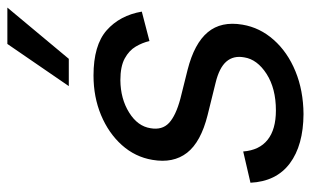

<svg xmlns="http://www.w3.org/2000/svg" viewBox="-180 -644 836 516"><g transform="rotate(-90 238.0 -386.0)"><path d="M464.8 -422.9 385.7 -402.3Q381.3 -421.4 370.8 -439.2Q360.4 -457 338.9 -468.8Q317.4 -480.5 280.3 -480.5Q230.5 -480 193.6 -457Q156.7 -434.1 151.4 -399.4Q146 -368.2 165.5 -349.9Q185.1 -331.5 230.5 -319.3L308.6 -299.8Q379.4 -281.7 409.4 -245.6Q439.5 -209.5 429.7 -152.3Q421.9 -105.5 388.9 -68.4Q356 -31.2 304.4 -10Q252.9 11.2 189.5 11.7Q105.5 11.2 56.9 -25.1Q8.3 -61.5 4.9 -130.9L88.9 -150.4Q92.3 -106.9 120.4 -84.7Q148.4 -62.5 199.2 -62.5Q258.3 -62.5 297.4 -87.6Q336.4 -112.8 341.8 -147.5Q347.2 -176.3 330.6 -195.6Q314 -214.8 273.4 -224.6L186.5 -246.1Q114.3 -264.2 85.4 -301.3Q56.6 -338.4 66.4 -394.5Q74.2 -440.9 106.2 -476.6Q138.2 -512.2 186.8 -532.5Q235.4 -552.7 293 -552.7Q374.5 -552.7 414.6 -517.3Q454.6 -481.9 464.8 -422.9ZM264.6 -619.1 377.9 -784.2H475.6L337.9 -619.1Z"/></g></svg>

Font: Inter Tight
Style: Italic
Weight: 400
Italic angle: -9.39999°
Designer: Rasmus Andersson
Foundry: rsms
Version: Version 3.002